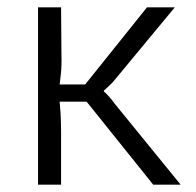

<svg xmlns="http://www.w3.org/2000/svg" viewBox="-20 -505 536 525"><path d="M458 -485 294 -287Q288 -279 278.5 -270.5Q269 -262 264 -257V-255Q269 -251 278 -241Q287 -231 294 -221L474 0H399L196 -253L382 -485ZM147 -485 148 -357Q149 -328 146.5 -303.5Q144 -279 140 -251Q144 -223 145.5 -197Q147 -171 147 -145V0H84V-485ZM236 -274V-227H122V-274Z"/></svg>

Font: Exo 2 Light
Style: Regular
Weight: 300
Designer: Natanael Gama
Foundry: Natanael Gama
Version: Version 2.010